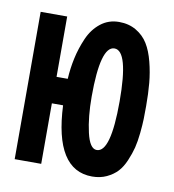

<svg xmlns="http://www.w3.org/2000/svg" viewBox="-65 -570 580 641"><g transform="rotate(10 225.0 -250.0)"><path d="M241.2 -250.5Q241.2 -181.6 253.2 -129.6Q265.1 -77.6 288.6 -77.6Q335.9 -77.6 335.9 -250.5Q335.9 -421.9 288.6 -421.9Q241.2 -421.9 241.2 -250.5ZM425.8 -250.5Q425.8 -225.6 425.3 -206.8Q424.8 -188 421.9 -158.7Q418.9 -129.4 413.6 -108.2Q408.2 -86.9 397.9 -62.7Q387.7 -38.6 373.5 -23.4Q359.4 -8.3 337.6 2Q315.9 12.2 288.6 12.2Q162.1 12.2 152.3 -205.1H114.3V0H24.4V-499.5H114.3V-294.9H152.3Q154.3 -331.1 161.9 -365.7Q169.4 -400.4 184.3 -434.8Q199.2 -469.2 226.1 -490.5Q252.9 -511.7 288.6 -511.7Q321.8 -511.7 346.9 -496.8Q372.1 -481.9 386.7 -458Q401.4 -434.1 410.4 -398.9Q419.4 -363.8 422.6 -328.6Q425.8 -293.5 425.8 -250.5Z"/></g></svg>

Font: Anka/Coder Narrow
Style: Bold
Weight: 700
Width: 3
Monospace: yes
Version: Version 001.100